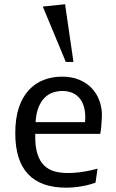

<svg xmlns="http://www.w3.org/2000/svg" viewBox="-20 -867 543 896"><path d="M271.5 -442.4Q248.5 -442.4 227.3 -435.3Q206.1 -428.2 189 -411.6Q171.9 -395 160.4 -367.9Q148.9 -340.8 146 -296.9H377Q377 -304.7 377.4 -309.1Q377.9 -313 377.9 -316.9Q377.9 -320.8 377.9 -324.2Q377 -355.5 368.7 -377.7Q360.4 -399.9 346.2 -414.3Q332 -428.7 313 -435.5Q293.9 -442.4 271.5 -442.4ZM425.8 -14.6Q408.2 -8.3 386.7 -2.9Q368.2 1.5 343.3 5.1Q318.4 8.8 288.6 8.8Q170.4 8.8 110.8 -54.7Q51.3 -118.2 51.3 -244.6Q51.3 -315.4 67.9 -364.5Q84.5 -413.6 113.8 -445.8Q143.1 -478 183.1 -493.7Q223.1 -509.3 269.5 -509.3Q315.4 -509.3 350.1 -494.6Q384.8 -480 407.7 -455.8Q430.7 -431.6 442.6 -400.4Q454.6 -369.1 455.6 -335.4Q455.6 -325.2 454.8 -309.8Q454.1 -294.4 452.9 -281.5Q451.7 -268.6 450.4 -257.8Q449.2 -247.1 447.8 -242.2H144.5V-224.6Q144.5 -179.7 155.3 -147Q166 -114.3 185.8 -95Q205.6 -75.7 233.4 -67.6Q261.2 -59.6 294.9 -59.6Q322.8 -59.6 347.9 -62.7Q373 -65.9 392.6 -69.8Q415.5 -74.2 435.1 -80.1ZM322.8 -578.1H287.1L179.7 -836.4L283.7 -847.2Z"/></svg>

Font: Mako
Style: Regular
Weight: 400
Designer: vernon adams
Foundry: vernon adams
Version: Version 1.000